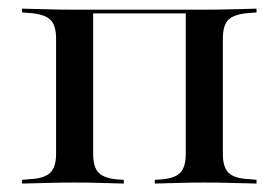

<svg xmlns="http://www.w3.org/2000/svg" viewBox="-20 -435 660 455"><path d="M463.7 -2.4Q433.9 -2.4 406.9 -1.6Q379.8 -0.8 346.8 0V-8.9L361.3 -9.7Q393.5 -12.1 406.9 -25.4Q420.2 -38.7 420.2 -70.2V-412.1H463.7Q496.8 -412.1 525.4 -412.9Q554 -413.7 587.9 -414.5V-405.6L569.4 -404Q535.5 -401.6 521.8 -388.7Q508.1 -375.8 508.1 -343.5V-70.2Q508.1 -38.7 521.8 -25.4Q535.5 -12.1 569.4 -10.5L587.9 -8.9V0Q554 -0.8 525.4 -1.6Q496.8 -2.4 463.7 -2.4ZM156.5 -2.4Q124.2 -2.4 95.6 -1.6Q66.9 -0.8 32.3 0V-8.9L51.6 -10.5Q84.7 -12.1 98.8 -25.4Q112.9 -38.7 112.9 -70.2V-343.5Q112.9 -375.8 98.8 -388.7Q84.7 -401.6 51.6 -404L32.3 -405.6V-414.5Q66.9 -413.7 95.6 -412.9Q124.2 -412.1 156.5 -412.1H200.8V-70.2Q200.8 -38.7 214.1 -25.4Q227.4 -12.1 259.7 -9.7L273.4 -8.9V0Q241.1 -0.8 214.1 -1.6Q187.1 -2.4 156.5 -2.4ZM181.5 -403.2V-412.1H441.1V-403.2Z"/></svg>

Font: Playfair 144pt SemiExpanded Medium
Style: Regular
Weight: 500
Width: 6
Designer: Claus Eggers Sørensen
Foundry: Claus Eggers Sørensen
Version: Version 2.203